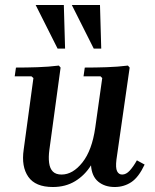

<svg xmlns="http://www.w3.org/2000/svg" viewBox="-20 -740 620 770"><path d="M529 -97 560 -80Q536 -29 506.5 -9.5Q477 10 440 10Q400 10 374 -11.5Q348 -33 345 -77Q320 -37 281.5 -13.5Q243 10 192 10Q122 10 93.5 -31Q65 -72 75 -140L114 -427L106 -434H39L44 -469Q86 -469 131 -470.5Q176 -472 216 -477L223 -469L178 -139Q174 -110 177 -87Q180 -64 192 -52Q204 -40 227 -40Q272 -40 310.5 -88.5Q349 -137 362 -228L390 -427L383 -434H315L320 -469Q363 -469 408 -470.5Q453 -472 493 -477L500 -469L447 -100Q443 -67 449.5 -53.5Q456 -40 470 -40Q486 -40 500.5 -56Q515 -72 529 -97ZM123 -720H236L241 -545H211ZM268 -720H381L386 -545H356Z"/></svg>

Font: Brygada 1918 SemiBold
Style: Italic
Weight: 600
Italic angle: -8°
Designer: Mateusz Machalski | Borys Kosmynka | Przemek Hoffer
Foundry: NIEPODLEGLA 2018
Version: Version 3.006